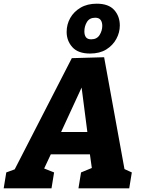

<svg xmlns="http://www.w3.org/2000/svg" viewBox="-57 -1020 770 1040"><path d="M622 -78 587 -118 657 -86 643 0H368L382 -86L450 -114L443 -91L427 -206L438 -184H204L228 -205L175 -92L173 -111L236 -86L222 0H-37L-23 -86L59 -116L12 -82L332 -705L507 -710ZM262 -279 255 -305H431L420 -275L376 -616L417 -615ZM431 -730Q366 -730 335 -764.5Q304 -799 304 -847Q304 -888 323.5 -922.5Q343 -957 379.5 -978.5Q416 -1000 467 -1000Q531 -1000 561.5 -966Q592 -932 592 -882Q592 -844 573 -809Q554 -774 518.5 -752Q483 -730 431 -730ZM437 -807Q468 -807 482.5 -830.5Q497 -854 497 -880Q497 -900 488 -912Q479 -924 459 -924Q428 -924 414 -901Q400 -878 400 -850Q400 -830 408.5 -818.5Q417 -807 437 -807Z"/></svg>

Font: Bitter Thin ExtraBold
Style: Italic
Weight: 800
Italic angle: -9°
Version: Version 2.002